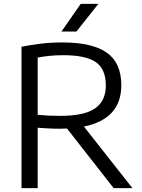

<svg xmlns="http://www.w3.org/2000/svg" viewBox="-20 -966 730 986"><path d="M90.5 0V-726Q135 -735 187.2 -741.5Q239.5 -748 301.5 -748Q454 -748 528.5 -695.5Q603 -643 603 -528Q603 -355.5 411 -316L660 0H563.5L324 -306Q306.5 -305 287.5 -305Q254.5 -305 228.2 -306.5Q202 -308 173.5 -310V0ZM289.5 -371Q413 -371 468.2 -409.5Q523.5 -448 523.5 -527Q523.5 -611.5 471.8 -647Q420 -682.5 306 -682.5Q264.5 -682.5 234 -679.2Q203.5 -676 173.5 -670.5V-376.5Q205 -373.5 229.5 -372.2Q254 -371 289.5 -371ZM295.5 -804 394.5 -946H485L372.5 -804Z"/></svg>

Font: Encode Sans SemiExpanded SemiExpanded
Style: Regular
Weight: 400
Width: 6
Designer: Multiple Designers
Foundry: Impallari Type
Version: Version 3.000; ttfautohint (v1.8.3) -l 8 -r 50 -G 200 -x 14 